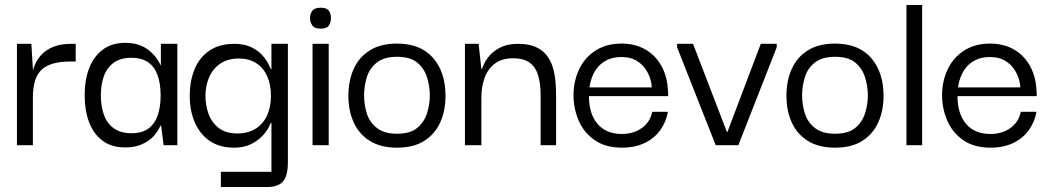

<svg xmlns="http://www.w3.org/2000/svg" viewBox="-20 -583 4226 771"><path d="M48 0V-407H106L113 -290L112 -202V0ZM112 -190 109 -279Q111 -302 121 -325Q131 -348 149.5 -366.5Q168 -385 197 -396Q226 -407 265 -407H284V-336H264Q216 -336 186 -325.5Q156 -315 140 -295.5Q124 -276 118 -249Q112 -222 112 -190Z M483 9Q427 9 391 -18.5Q355 -46 337.5 -93Q320 -140 320 -200Q320 -262 338 -309Q356 -356 392.5 -383.5Q429 -411 483 -411Q515 -411 538.5 -402.5Q562 -394 579 -380Q596 -366 607.5 -350.5Q619 -335 625 -321H626V-407H692V0H637L627 -79H625Q618 -64 607 -48.5Q596 -33 578.5 -20Q561 -7 537.5 1Q514 9 483 9ZM508 -48Q550 -48 575.5 -66.5Q601 -85 613 -119Q625 -153 625 -199Q625 -248 612.5 -282Q600 -316 574 -333.5Q548 -351 508 -351Q464 -351 436.5 -331Q409 -311 397 -277Q385 -243 385 -200Q385 -156 397.5 -121.5Q410 -87 437.5 -67.5Q465 -48 508 -48Z M867 168V107H1070V-90H1068Q1066 -85 1057.5 -69Q1049 -53 1031.5 -35Q1014 -17 986.5 -3.5Q959 10 920 10Q861 10 821.5 -17.5Q782 -45 762 -92Q742 -139 742 -198Q742 -259 762 -306.5Q782 -354 822 -380.5Q862 -407 921 -407Q961 -407 989 -393.5Q1017 -380 1033.5 -361Q1050 -342 1058 -326Q1066 -310 1068 -305H1070V-407H1136V70Q1136 102 1128.5 124Q1121 146 1102.5 157Q1084 168 1053 168ZM934 -47Q974 -47 1004.5 -65Q1035 -83 1051.5 -117.5Q1068 -152 1068 -198Q1068 -244 1052.5 -278Q1037 -312 1008 -330Q979 -348 940 -348Q893 -348 863 -326.5Q833 -305 819 -271Q805 -237 805 -198Q805 -160 817.5 -125.5Q830 -91 858.5 -69Q887 -47 934 -47Z M1235 0V-407H1300V0ZM1268 -468Q1243 -468 1234 -481Q1225 -494 1225 -511Q1225 -527 1234 -539.5Q1243 -552 1268 -552Q1293 -552 1301 -539.5Q1309 -527 1309 -511Q1309 -494 1301 -481Q1293 -468 1268 -468Z M1574 10Q1509 10 1465.5 -17Q1422 -44 1400.5 -91Q1379 -138 1379 -198Q1379 -259 1400.5 -306.5Q1422 -354 1465.5 -381Q1509 -408 1574 -408Q1669 -408 1719 -350.5Q1769 -293 1769 -198Q1769 -139 1748 -92Q1727 -45 1684 -17.5Q1641 10 1574 10ZM1574 -46Q1627 -46 1655 -69Q1683 -92 1694.5 -127.5Q1706 -163 1706 -200Q1706 -237 1694.5 -273Q1683 -309 1655 -332Q1627 -355 1574 -355Q1523 -355 1493.5 -332Q1464 -309 1453 -273Q1442 -237 1442 -200Q1442 -163 1453 -127.5Q1464 -92 1493.5 -69Q1523 -46 1574 -46Z M1847 0V-407H1902L1913 -306H1915Q1917 -311 1924.5 -327.5Q1932 -344 1948 -362Q1964 -380 1991.5 -393.5Q2019 -407 2061 -407Q2103 -407 2131 -394.5Q2159 -382 2175.5 -360.5Q2192 -339 2200 -312Q2208 -285 2210.5 -256.5Q2213 -228 2213 -201V0H2151V-201Q2151 -245 2141.5 -278.5Q2132 -312 2108 -330.5Q2084 -349 2040 -349Q1995 -349 1967 -327.5Q1939 -306 1926 -270.5Q1913 -235 1913 -193V0Z M2478 10Q2411 10 2367.5 -20.5Q2324 -51 2303.5 -99.5Q2283 -148 2283 -200Q2283 -257 2305.5 -304.5Q2328 -352 2371.5 -380Q2415 -408 2476 -408Q2529 -408 2569.5 -385.5Q2610 -363 2634.5 -321Q2659 -279 2662 -222Q2663 -218 2663 -210.5Q2663 -203 2663 -197H2345Q2345 -126 2379.5 -85.5Q2414 -45 2477 -45Q2524 -45 2557.5 -69Q2591 -93 2599 -134H2662Q2655 -93 2631 -60Q2607 -27 2568 -8.5Q2529 10 2478 10ZM2347 -232H2597Q2597 -248 2590.5 -268.5Q2584 -289 2570 -308.5Q2556 -328 2533 -341Q2510 -354 2475 -354Q2444 -354 2421 -343.5Q2398 -333 2382.5 -315.5Q2367 -298 2358.5 -276Q2350 -254 2347 -232Z M3035 -407H3099V-393L2945 0H2854L2699 -393V-407H2763L2899 -53H2901Z M3333 10Q3268 10 3224.5 -17Q3181 -44 3159.5 -91Q3138 -138 3138 -198Q3138 -259 3159.5 -306.5Q3181 -354 3224.5 -381Q3268 -408 3333 -408Q3428 -408 3478 -350.5Q3528 -293 3528 -198Q3528 -139 3507 -92Q3486 -45 3443 -17.5Q3400 10 3333 10ZM3333 -46Q3386 -46 3414 -69Q3442 -92 3453.5 -127.5Q3465 -163 3465 -200Q3465 -237 3453.5 -273Q3442 -309 3414 -332Q3386 -355 3333 -355Q3282 -355 3252.5 -332Q3223 -309 3212 -273Q3201 -237 3201 -200Q3201 -163 3212 -127.5Q3223 -92 3252.5 -69Q3282 -46 3333 -46Z M3620 0V-563H3683V0Z M3958 10Q3891 10 3847.5 -20.5Q3804 -51 3783.5 -99.5Q3763 -148 3763 -200Q3763 -257 3785.5 -304.5Q3808 -352 3851.5 -380Q3895 -408 3956 -408Q4009 -408 4049.5 -385.5Q4090 -363 4114.5 -321Q4139 -279 4142 -222Q4143 -218 4143 -210.5Q4143 -203 4143 -197H3825Q3825 -126 3859.5 -85.5Q3894 -45 3957 -45Q4004 -45 4037.5 -69Q4071 -93 4079 -134H4142Q4135 -93 4111 -60Q4087 -27 4048 -8.5Q4009 10 3958 10ZM3827 -232H4077Q4077 -248 4070.5 -268.5Q4064 -289 4050 -308.5Q4036 -328 4013 -341Q3990 -354 3955 -354Q3924 -354 3901 -343.5Q3878 -333 3862.5 -315.5Q3847 -298 3838.5 -276Q3830 -254 3827 -232Z"/></svg>

Font: Darker Grotesque Light Medium
Style: Regular
Weight: 500
Version: Version 1.000;gftools[0.9.28]